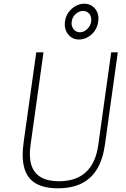

<svg xmlns="http://www.w3.org/2000/svg" viewBox="-20 -1005 678 1035"><path d="M292.5 10Q217 10 172 -16.8Q127 -43.5 111.2 -98.8Q95.5 -154 107.5 -239L175.5 -723H214.5L144.5 -222Q135.5 -159 149 -115.8Q162.5 -72.5 199.5 -50.2Q236.5 -28 297.5 -28Q390 -28 443 -77Q496 -126 509.5 -222L579.5 -723H615L545.5 -224Q534.5 -145.5 503 -93.5Q471.5 -41.5 419 -15.8Q366.5 10 292.5 10ZM405.5 -792Q369 -792 346.8 -820.5Q324.5 -849 330.5 -891Q334 -917 349.2 -938.2Q364.5 -959.5 386.8 -972.2Q409 -985 433.5 -985Q471 -985 493.2 -957.2Q515.5 -929.5 509.5 -889Q506 -861.5 491 -839.5Q476 -817.5 453.5 -804.8Q431 -792 405.5 -792ZM410.5 -831Q432.5 -831 450.2 -848.5Q468 -866 471.5 -889Q474.5 -914.5 461.8 -930.2Q449 -946 426.5 -946Q406.5 -946 388.5 -930.2Q370.5 -914.5 366.5 -889Q363 -866 376.2 -848.5Q389.5 -831 410.5 -831Z"/></svg>

Font: Public Sans Thin Thin
Style: Italic
Weight: 250
Italic angle: -8°
Version: Version 2.001